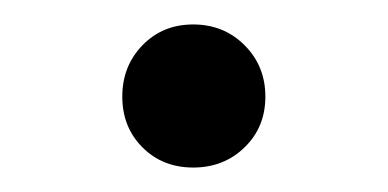

<svg xmlns="http://www.w3.org/2000/svg" viewBox="-20 -340 317 157"><path d="M96.5 -219.5Q80 -236 80 -261Q80 -286 96.5 -303Q113 -320 138 -320Q163 -320 180 -303Q197 -286 197 -261Q197 -236 180 -219.5Q163 -203 138 -203Q113 -203 96.5 -219.5Z"/></svg>

Font: Elsie Swash Caps
Style: Regular
Weight: 400
Designer: Alejandro Inler
Foundry: Alejandro Inler
Version: 1.001